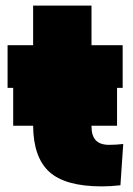

<svg xmlns="http://www.w3.org/2000/svg" viewBox="-20 -655 475 684"><path d="M419 -142 409 5Q374 9 343 9Q213 9 156 -42.5Q99 -94 98 -207H27V-342H7V-494H98V-635H306V-494H417V-342H397V-207H306V-205Q306 -171 321.5 -155Q337 -139 369 -139Q392 -139 419 -142Z"/></svg>

Font: Nunito Sans Heavy
Style: Regular
Weight: 400
Designer: Vernon Adams
Foundry: Vernon Adams
Version: Version 2.500